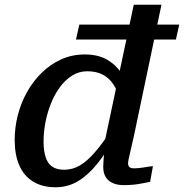

<svg xmlns="http://www.w3.org/2000/svg" viewBox="-20 -778 777 811"><path d="M528 -390Q516 -435 492 -470.5Q468 -506 430.5 -527Q393 -548 338 -548Q284 -548 238 -527Q192 -506 155.5 -470Q119 -434 93.5 -388Q68 -342 55 -290.5Q42 -239 42 -187Q42 -125 61 -80.5Q80 -36 119 -11.5Q158 13 215 13Q267 13 310 -13Q353 -39 391 -86.5Q429 -134 466 -197L449 -227Q413 -172 381 -135Q349 -98 318 -79.5Q287 -61 251 -61Q219 -61 200 -74.5Q181 -88 172.5 -115Q164 -142 164 -180Q164 -220 172 -261.5Q180 -303 195.5 -341.5Q211 -380 233.5 -410.5Q256 -441 285 -459Q314 -477 349 -477Q387 -477 414.5 -462.5Q442 -448 460 -420Q478 -392 488 -355ZM315 -674 301 -611H723L737 -674ZM545 -758 416 -150 422 -152Q419 -125 417.5 -104.5Q416 -84 416 -74Q416 -35 439 -15.5Q462 4 504 4Q525 4 544.5 2Q564 0 581.5 -3.5Q599 -7 614 -10L626 -76Q610 -75 588.5 -71Q567 -67 546 -67Q533 -67 527 -72Q521 -77 521 -88Q521 -95 524 -109Q527 -123 533 -148Q539 -173 547 -210L662 -758Z"/></svg>

Font: Roboto Serif Medium
Style: Italic
Weight: 500
Italic angle: -10°
Designer: Greg Gazdowicz
Foundry: Commercial Type
Version: Version 1.008